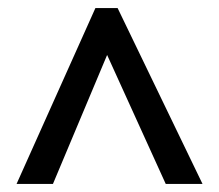

<svg xmlns="http://www.w3.org/2000/svg" viewBox="-20 -737 542 475"><path d="M21 -282 216 -717H271L481 -282H390L245 -601L111 -282Z"/></svg>

Font: Noto Sans Display SemiCondensed Medium
Style: Regular
Weight: 500
Width: 4
Designer: Monotype Design Team
Foundry: Monotype Imaging Inc.
Version: Version 2.003